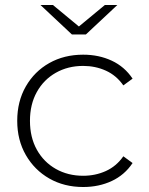

<svg xmlns="http://www.w3.org/2000/svg" viewBox="-20 -745 595 769"><path d="M313 4Q237 4 177.5 -30Q118 -64 83.5 -124Q49 -184 49 -261Q49 -339 83.5 -399Q118 -459 177.5 -492.5Q237 -526 313 -526Q376 -526 427.5 -502Q479 -478 511 -430L474 -403Q446 -443 404 -462Q362 -481 313 -481Q252 -481 203.5 -453.5Q155 -426 127.5 -376.5Q100 -327 100 -261Q100 -195 127.5 -145.5Q155 -96 203.5 -68.5Q252 -41 313 -41Q362 -41 404 -60Q446 -79 474 -119L511 -92Q479 -44 427.5 -20Q376 4 313 4ZM268 -607 142 -725H192L314 -624H278L400 -725H450L324 -607Z"/></svg>

Font: MOST Montserrat Light
Style: Regular
Weight: 300
Designer: Julieta Ulanovsky
Foundry: Julieta Ulanovsky
Version: Version 8.000;March 11, 2024;FontCreator 15.0.0.2926 64-bit